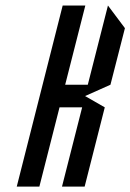

<svg xmlns="http://www.w3.org/2000/svg" viewBox="-20 -687 480 707"><path d="M125 0H41.7L210.8 -666.7H294.2L220 -375H303.3L377.5 -666.7L440 -583.3L386.7 -375L293.3 -333.3L365.8 -291.7L291.7 0H208.3L282.5 -291.7H199.2Z"/></svg>

Font: Yulong
Style: Italic
Weight: 400
Italic angle: -14.25°
Designer: GGBotNet
Foundry: f0n7.com
Version: 1.00